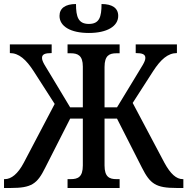

<svg xmlns="http://www.w3.org/2000/svg" viewBox="-25 -935 932 955"><path d="M417 -771C507 -771 563 -804 563 -856C563 -895 533 -915 480 -915C480 -850 469 -816 417 -816C365 -816 353 -850 353 -915C300 -915 271 -894 271 -856C271 -804 326 -771 417 -771ZM-5 0H28C132 0 160 -20 200 -101L324 -345H387V-112C387 -55 363 -44 327 -44H311V0H570V-44H554C519 -44 495 -55 495 -112V-345H557L681 -101C722 -20 750 0 854 0H887V-44H884C852 -44 823 -70 793 -125L635 -423L736 -580C774 -639 810 -671 855 -671V-714H650V-671C683 -671 698 -665 698 -647C698 -628 681 -606 650 -554L557 -401H495V-602C495 -659 519 -670 554 -670H570V-714H311V-670H327C362 -670 387 -659 387 -604V-401H324L232 -554C201 -606 184 -628 184 -647C184 -665 199 -671 232 -671V-714H24V-671C69 -671 105 -639 143 -580L247 -418L93 -125C64 -70 31 -44 -1 -44H-5Z"/></svg>

Font: Noto Serif Condensed Medium
Style: Regular
Weight: 500
Width: 3
Designer: Monotype Design Team
Foundry: Monotype Imaging Inc.
Version: Version 2.015